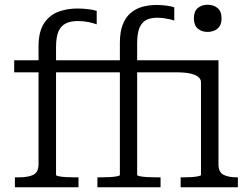

<svg xmlns="http://www.w3.org/2000/svg" viewBox="-20 -792 1054 812"><path d="M40 -537H420V-486H40ZM382 -537H768V-486H382ZM487 -52V-611Q487 -657 499 -688Q511 -719 533 -737.5Q555 -756 583 -763.5Q611 -771 642 -771Q665 -771 686 -768Q707 -765 717 -761V-705Q709 -708 698 -710.5Q687 -713 673.5 -715Q660 -717 644 -717Q617 -717 598.5 -707.5Q580 -698 570 -674.5Q560 -651 560 -608V-52Q560 -49 572.5 -46.5Q585 -44 604 -43Q623 -42 642 -42H659V0H392V-42H406Q426 -42 444.5 -43Q463 -44 475 -46.5Q487 -49 487 -52ZM217 -52Q217 -49 229 -46.5Q241 -44 259.5 -43Q278 -42 297 -42H312V0H43V-42H59Q100 -42 121.5 -53Q143 -64 143 -98V-596Q143 -658 166 -693Q189 -728 226 -742Q263 -756 307 -756Q332 -756 355 -753Q378 -750 389 -746V-689Q376 -694 355 -698.5Q334 -703 309 -703Q279 -703 258.5 -693Q238 -683 227.5 -659.5Q217 -636 217 -593ZM858 -657Q833 -657 816.5 -671Q800 -685 800 -715Q800 -744 816.5 -758Q833 -772 858 -772Q883 -772 900 -758Q917 -744 917 -715Q917 -685 900 -671Q883 -657 858 -657ZM830 -52V-443Q830 -455 822.5 -463Q815 -471 802 -476Q789 -481 771 -483.5Q753 -486 733 -486H713L719 -537H904V-97Q904 -64 925 -53Q946 -42 982 -42H986V0H744V-42H758Q772 -42 789 -43Q806 -44 818 -46.5Q830 -49 830 -52Z"/></svg>

Font: Roboto Serif SemiCondensed Light
Style: Regular
Weight: 300
Width: 4
Designer: Greg Gazdowicz
Foundry: Commercial Type
Version: Version 1.007